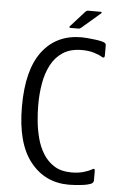

<svg xmlns="http://www.w3.org/2000/svg" viewBox="-56 -846 563 894"><g transform="rotate(5 225.0 -398.5)"><path d="M415 -21Q415 -8 399 -3Q385 2 365.5 4.5Q346 7 328 8Q310 9 300 9Q188 9 119.5 -77.5Q51 -164 51 -335Q51 -507 117 -593.5Q183 -680 300 -680Q310 -680 328 -678.5Q346 -677 365.5 -674.5Q385 -672 399 -668Q407 -666 411 -662Q415 -658 415 -653V-605Q415 -589 400 -598Q386 -607 361.5 -614Q337 -621 307 -621Q254 -621 219 -598.5Q184 -576 163.5 -537.5Q143 -499 134.5 -450.5Q126 -402 126 -349Q126 -313 130 -272.5Q134 -232 144.5 -192.5Q155 -153 175.5 -120.5Q196 -88 228 -68.5Q260 -49 307 -49Q339 -49 363 -56Q387 -63 399 -70Q408 -76 411.5 -74.5Q415 -73 415 -64ZM282 -719H244Q239 -719 239 -722Q239 -725 242 -728L306 -799Q310 -803 312.5 -804.5Q315 -806 320 -806H378Q381 -806 382.5 -803.5Q384 -801 381 -799L296 -726Q292 -723 289 -721Q286 -719 282 -719Z"/></g></svg>

Font: Glory
Style: Regular
Weight: 400
Designer: Robert Leuschke
Foundry: Robert Leuschke
Version: Version 1.011